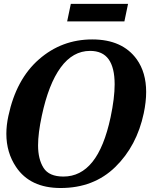

<svg xmlns="http://www.w3.org/2000/svg" viewBox="-20 -943 785 973"><path d="M287.1 9.8Q132.8 9.8 61.5 -96.7Q12.2 -169.9 12.2 -265.1Q12.2 -308.1 22.5 -355.5Q62 -541.5 177.5 -642.3Q293 -743.2 447.3 -743.2Q600.1 -743.2 672.9 -642.6Q720.7 -575.7 720.7 -477.1Q720.7 -427.2 708.5 -369.1Q673.3 -203.1 564.2 -96.7Q455.1 9.8 287.1 9.8ZM301.3 -48.3Q388.7 -48.3 448.2 -122.3Q507.8 -196.3 540.5 -349.1Q561 -446.3 561 -515.6Q561 -600.1 530.5 -642.6Q500 -685.1 436.5 -685.1Q349.1 -685.1 287.6 -601.1Q226.1 -517.1 191.9 -356.4Q172.9 -268.1 172.9 -206.1Q172.9 -136.2 200.7 -92.3Q228.5 -48.3 301.3 -48.3ZM610.4 -834.5H320.3L338.9 -923.3H628.9Z"/></svg>

Font: Munson
Style: Bold Italic
Weight: 700
Italic angle: -12°
Designer: Paul James MIller
Foundry: High-Logic / Made with FontCreator
Version: Version 2.10;May 5, 2019;FontCreator 11.5.0.2430 64-bit